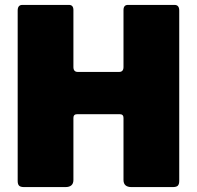

<svg xmlns="http://www.w3.org/2000/svg" viewBox="-20 -762 802 782"><path d="M295 -297Q279 -297 279 -282V-29Q279 0 246 0H79Q63 0 57.5 -6Q52 -12 52 -25V-719Q52 -742 71 -742H261Q279 -742 279 -721V-489Q279 -469 297 -469H465Q483 -469 483 -489V-721Q483 -742 501 -742H691Q710 -742 710 -719V-25Q710 -12 704.5 -6Q699 0 683 0H516Q483 0 483 -29V-282Q483 -297 467 -297Z"/></svg>

Font: Libre Franklin Black
Style: Regular
Weight: 900
Designer: Pablo Impallari, Rodrigo Fuenzalida, Nhung Nguyen
Foundry: Impallari Type
Version: Version 3.000